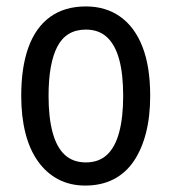

<svg xmlns="http://www.w3.org/2000/svg" viewBox="-20 -567 533 597"><path d="M447 -269Q447 -205 434 -154Q421 -103 396 -66Q371 -29 333 -9.5Q295 10 245 10Q198 10 161 -9.5Q124 -29 98 -65.5Q72 -102 59 -153.5Q46 -205 46 -269Q46 -358 68.5 -420Q91 -482 136 -514.5Q181 -547 247 -547Q309 -547 354 -515Q399 -483 423 -421.5Q447 -360 447 -269ZM131 -269Q131 -202 143.5 -155.5Q156 -109 181.5 -85.5Q207 -62 247 -62Q287 -62 312.5 -85.5Q338 -109 350.5 -155.5Q363 -202 363 -269Q363 -337 350.5 -382.5Q338 -428 312.5 -451.5Q287 -475 247 -475Q186 -475 158.5 -422.5Q131 -370 131 -269Z"/></svg>

Font: Noto Sans Khmer Condensed
Style: Regular
Weight: 400
Width: 3
Designer: Danh Hong and the Monotype Design Team
Foundry: Monotype Imaging Inc.
Version: Version 2.004